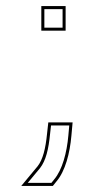

<svg xmlns="http://www.w3.org/2000/svg" viewBox="-20 -504 309 632"><path d="M135 -65C130 -14 121 21 104 43L50 108H154L166 93C195 59 210 0 215 -57L219 -101H139ZM116 -444V-443V-403H196V-443V-444V-484H116ZM144.9 -64 148 -91H208L205 -57.9C200.1 -1.7 185.1 55.2 158.3 86.6L149.2 98H71.3L111.8 49.3C131.1 24.3 139.9 -12.4 144.9 -64ZM126 -413V-474H186V-413Z"/></svg>

Font: Nordica Advanced
Style: RegularOL
Weight: 300
Version: Version 1.07